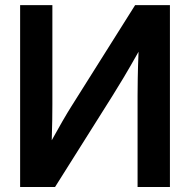

<svg xmlns="http://www.w3.org/2000/svg" viewBox="-20 -748 760 768"><path d="M659.7 0H530.3V-365.7Q530.3 -389.6 531 -435.1Q531.7 -480.5 534.2 -541Q501 -481.9 473.4 -435.8Q445.8 -389.6 430.2 -365.2L200.2 0H60.5V-727.5H189.5V-331.1Q189.5 -309.6 189 -268.8Q188.5 -228 187 -187Q208.5 -226.1 230.2 -263.7Q252 -301.3 265.1 -321.8L520.5 -727.5H659.7Z"/></svg>

Font: Inter Display SemiBold
Style: Regular
Weight: 600
Designer: Rasmus Andersson
Foundry: rsms
Version: Version 4.001;git-9221beed3